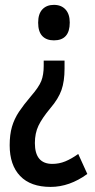

<svg xmlns="http://www.w3.org/2000/svg" viewBox="-20 -566 381 774"><path d="M261.2 -475.1Q261.2 -403.3 197.3 -403.3Q167 -403.3 150.4 -420.9Q133.8 -438.5 133.8 -474.6Q133.8 -510.3 150.9 -528.3Q168 -546.4 197.3 -546.4Q227.1 -546.4 244.1 -527.8Q261.2 -509.3 261.2 -475.1ZM240.2 -321.8V-289.1Q240.2 -238.3 227.8 -202.9Q215.3 -167.5 183.1 -129.9Q149.4 -89.4 135 -59.1Q120.6 -28.8 120.6 10.7Q120.6 94.7 190.9 94.7Q218.3 94.7 243.2 84.5Q268.1 74.2 295.4 54.7L332 135.3Q260.3 187.5 184.1 187.5Q103.5 187.5 61.3 143.6Q19 99.6 19 19.5Q19 -23.4 28.3 -55.2Q37.6 -86.9 56.6 -115.5Q75.7 -144 104 -177.2Q136.7 -214.8 146.5 -239.7Q156.2 -264.6 156.2 -300.3V-321.8Z"/></svg>

Font: Open Sans Condensed SemiBold
Style: Regular
Weight: 600
Width: 3
Designer: Monotype Design Team
Foundry: Monotype Imaging Inc.
Version: Version 3.000; ttfautohint (v1.8.4)